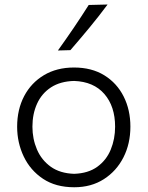

<svg xmlns="http://www.w3.org/2000/svg" viewBox="-20 -798 637 829"><path d="M300.5 10.5Q220.5 10.5 165.8 -26Q111 -62.5 82.5 -122.2Q54 -182 54 -251Q54 -325 84.2 -382.8Q114.5 -440.5 169.8 -473.5Q225 -506.5 299.5 -506.5Q376 -506.5 430.5 -472.8Q485 -439 514 -381.2Q543 -323.5 543 -251Q543 -177.5 513 -118.5Q483 -59.5 428.5 -24.5Q374 10.5 300.5 10.5ZM300 -47.5Q361 -49.5 400.2 -78Q439.5 -106.5 458.2 -152.2Q477 -198 477 -251Q477 -338.5 430.8 -392Q384.5 -445.5 300 -448.5Q240.5 -447 200.2 -420.8Q160 -394.5 140 -350.2Q120 -306 120 -251Q120 -198.5 139.5 -152.8Q159 -107 199 -78.2Q239 -49.5 300 -47.5ZM230 -580Q265.5 -629.5 298.8 -678.5Q332 -727.5 363 -776.5L444.5 -778.5Q407 -728 366.5 -679Q326 -630 284 -581.5Z"/></svg>

Font: Commissioner Flair Light
Style: Regular
Weight: 300
Designer: Kostas Bartsokas
Foundry: Kostas Bartsokas
Version: Version 1.000; ttfautohint (v1.8.3)